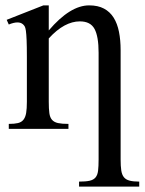

<svg xmlns="http://www.w3.org/2000/svg" viewBox="-20 -480 539 715"><path d="M274.4 214.8V196.3Q299.3 196.3 313.7 193.1Q328.1 189.9 335.7 180.9Q343.3 171.9 345.2 155.8Q347.2 139.6 347.2 113.8V-283.7Q347.2 -344.2 332 -372.3Q316.9 -400.4 277.3 -400.4Q249 -400.4 220 -384.8Q190.9 -369.1 161.6 -336.9V-101.1Q161.6 -74.7 163.8 -58.6Q166 -42.5 173.8 -33.7Q181.6 -24.9 196 -21.7Q210.4 -18.6 234.9 -18.6V0H12.7V-18.6Q33.7 -18.6 46.9 -21.7Q60.1 -24.9 67.4 -34.2Q74.7 -43.5 77.4 -59.3Q80.1 -75.2 80.1 -101.1V-267.6Q80.1 -307.6 79.1 -330.6Q78.1 -353.5 76.4 -365.5Q74.7 -377.4 71.8 -382.1Q68.8 -386.7 65.4 -389.6Q49.3 -403.8 12.7 -388.7L4.9 -406.2L141.6 -460H161.6V-366.7Q241.2 -460 312 -460Q344.7 -460 367.2 -448Q389.6 -436 403.3 -414.1Q417 -392.1 423.1 -361.3Q429.2 -330.6 429.2 -293V113.8Q429.2 138.7 431.6 154.8Q434.1 170.9 441.4 179.9Q448.7 189 462.4 192.6Q476.1 196.3 498.5 196.3V214.8Z"/></svg>

Font: Doulos SIL Am
Style: Regular
Weight: 400
Designer: Walt Agee, Victor Gaultney, Peter Martin, Debbi Hosken, Becca Hirsbrunner
Foundry: SIL International
Version: Version 5.000